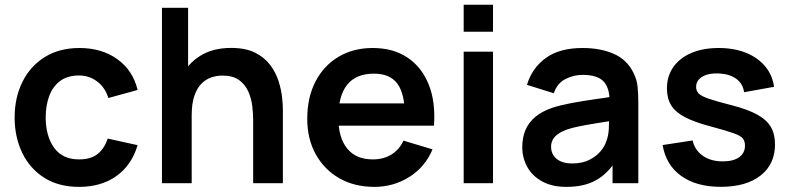

<svg xmlns="http://www.w3.org/2000/svg" viewBox="-20 -752 3241 788"><path d="M304.5 15Q221.1 15 162 -22.2Q102.9 -59.5 71.6 -124Q40.2 -188.4 40 -270Q40.2 -352.8 72.7 -417.2Q105.1 -481.6 164.6 -518.3Q224.1 -555 306.2 -555Q398.2 -555 462 -508.8Q525.8 -462.7 544.8 -382.7L424.8 -349.8Q411.1 -393.5 378.5 -417.8Q345.9 -442.2 304.5 -442.2Q257.3 -442.2 227 -419.8Q196.7 -397.3 182.2 -358.4Q167.7 -319.5 167.5 -270Q167.8 -192.9 202.2 -145.4Q236.7 -97.8 304.5 -97.8Q352.8 -97.8 380.4 -119.9Q408.1 -142 422.2 -183.3L544.8 -156.2Q520.1 -73.7 457.6 -29.3Q395.1 15 304.5 15Z M1141 0H1019V-260.2Q1019 -285.2 1015.4 -316.2Q1011.8 -347.2 999.2 -376Q986.6 -404.8 961.3 -423.3Q936.1 -441.8 892.8 -441.8Q870 -441.8 847.5 -434.4Q825.1 -426.9 806.9 -408.8Q788.8 -390.7 777.7 -358.8Q766.7 -326.8 766.7 -277.5L695.2 -308.2Q695.2 -376.9 721.9 -433Q748.7 -489.2 800.6 -522.2Q852.5 -555.3 928.7 -555.3Q988.4 -555.3 1027.5 -535.5Q1066.5 -515.7 1089.5 -484.5Q1112.5 -453.4 1123.5 -418.4Q1134.5 -383.3 1137.8 -352Q1141 -320.8 1141 -301.5ZM766.7 0H644.7V-720H752V-340.8H766.7Z M1516.3 15Q1434.4 15 1372.5 -20.5Q1310.6 -56.1 1275.8 -119Q1241 -182 1241 -264.2Q1241 -352.7 1275.1 -417.9Q1309.2 -483.2 1369.7 -519.1Q1430.2 -555 1509.7 -555Q1593.4 -555 1652.2 -515.8Q1710.9 -476.7 1739.5 -405.2Q1768.2 -333.7 1761.1 -236.3H1641.5V-280.3Q1641 -368.5 1610.5 -409.1Q1580 -449.7 1514.7 -449.7Q1440.8 -449.7 1404.6 -403.8Q1368.5 -358 1368.5 -270Q1368.5 -187.8 1404.6 -142.8Q1440.8 -97.8 1509.7 -97.8Q1554.2 -97.8 1586.3 -117.7Q1618.5 -137.5 1636 -174.8L1755.2 -139Q1724.2 -65.8 1659.4 -25.4Q1594.5 15 1516.3 15ZM1702.2 -236.3H1330.5V-327.5H1702.2Z M2003.3 -621.8H1883V-732.5H2003.3ZM2003.3 0H1883V-540H2003.3Z M2304.7 15Q2245.8 15 2205.4 -7.2Q2164.9 -29.4 2144.2 -66.5Q2123.5 -103.5 2123.5 -148Q2123.5 -187.2 2136.5 -218.2Q2149.6 -249.2 2176.6 -272Q2203.7 -294.8 2246.3 -309.5Q2279.2 -320.2 2322.7 -328.5Q2366.2 -336.8 2417.6 -344.1Q2468.9 -351.4 2525.2 -359.8L2481.8 -335.7Q2482.2 -391.6 2456.9 -418.1Q2431.5 -444.7 2370.8 -444.7Q2334.5 -444.7 2300.5 -427.5Q2266.6 -410.4 2253 -369.2L2142.8 -403.7Q2162.9 -472 2219.3 -513.5Q2275.7 -555 2371.2 -555Q2443.2 -555 2497.8 -531.6Q2552.4 -508.2 2579.2 -454.5Q2593.7 -426.2 2596.7 -396.4Q2599.7 -366.7 2599.7 -331.3V0H2494V-117.2L2511.5 -97.8Q2475 -39.6 2426.2 -12.3Q2377.4 15 2304.7 15ZM2328.5 -81.2Q2369.5 -81.2 2398.4 -95.7Q2427.3 -110.2 2444.7 -131Q2462 -151.8 2467.8 -170.7Q2477.2 -193.7 2478.7 -223.4Q2480.2 -253.1 2480.2 -271.7L2517.2 -260.5Q2462.3 -251.8 2423.3 -245.4Q2384.2 -239.1 2356.4 -233.4Q2328.6 -227.7 2307 -220.5Q2286.2 -212.8 2271.7 -203Q2257.2 -193.1 2249.4 -180Q2241.7 -166.9 2241.7 -149.5Q2241.7 -129.8 2251.5 -114.3Q2261.4 -98.8 2280.7 -90Q2300 -81.2 2328.5 -81.2Z M2938.2 14.8Q2837.9 14.8 2775.5 -30.1Q2713.2 -75 2699.5 -156.7L2822.5 -175.5Q2831.8 -135.5 2864.5 -112.6Q2897.2 -89.7 2946.7 -89.7Q2989.8 -89.7 3013.6 -106.8Q3037.5 -123.9 3037.5 -154.2Q3037.5 -172.4 3028.7 -183.7Q3019.8 -194.9 2990.4 -205.4Q2961 -215.9 2900 -232.2Q2832.2 -249.8 2792.1 -270.6Q2752.1 -291.4 2734.6 -319.9Q2717.2 -348.4 2717.2 -389Q2717.2 -439.5 2743.5 -476.9Q2769.8 -514.2 2817.5 -534.6Q2865.2 -555 2929.7 -555Q2992.5 -555 3041.3 -535.5Q3090.1 -515.9 3120.2 -480Q3150.2 -444.2 3156.8 -395.7L3033.8 -373.5Q3029.3 -407.9 3002.5 -428Q2975.8 -448 2931.7 -450.5Q2889.2 -452.8 2863.1 -437.6Q2837 -422.4 2837 -395.2Q2837 -379.2 2847.5 -368.3Q2858.1 -357.3 2889.7 -346.5Q2921.3 -335.7 2984.5 -319.7Q3049.2 -302.9 3087.8 -281.7Q3126.4 -260.5 3143.6 -231Q3160.8 -201.6 3160.8 -159.7Q3160.8 -78.2 3101.7 -31.7Q3042.5 14.8 2938.2 14.8Z"/></svg>

Font: Manrope Variable Light
Style: Regular
Weight: 200
Designer: Mikhail Sharanda
Foundry: Mikhail Sharanda
Version: Version 4.505